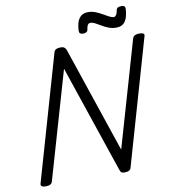

<svg xmlns="http://www.w3.org/2000/svg" viewBox="-123 -1335 1292 1454"><g transform="rotate(-10 522.5 -608.5)"><path d="M110 14Q66 14 74 -14L351 -976Q355 -990 368 -996.5Q381 -1003 402 -1003Q420 -1003 429.5 -996.5Q439 -990 445 -976L720 -161L956 -976Q961 -990 973.5 -996.5Q986 -1003 1007 -1003Q1053 -1003 1043 -976L766 -14Q763 0 750 7Q737 14 716 14Q700 14 692.5 9Q685 4 679 -14L400 -839L161 -14Q157 0 144.5 7Q132 14 110 14ZM589 -1076Q558 -1076 559 -1103Q562 -1169 585.5 -1199.5Q609 -1230 652 -1230Q682 -1230 709 -1219.5Q736 -1209 760.5 -1194.5Q785 -1180 805.5 -1169.5Q826 -1159 841 -1159Q849 -1159 857.5 -1170Q866 -1181 870 -1205Q872 -1231 910 -1231Q926 -1231 933 -1224.5Q940 -1218 939 -1204Q935 -1139 912.5 -1108Q890 -1077 844 -1077Q813 -1077 786 -1087.5Q759 -1098 736 -1112Q713 -1126 693 -1136.5Q673 -1147 656 -1147Q644 -1147 636.5 -1136Q629 -1125 626 -1102Q625 -1089 615 -1082.5Q605 -1076 589 -1076Z"/></g></svg>

Font: Playwrite AU SA
Style: Regular
Weight: 400
Designer: Veronika Burian, José Scaglione
Foundry: TypeTogether
Version: Version 1.002